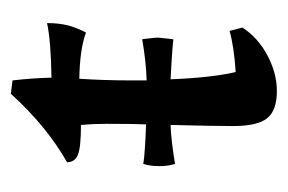

<svg xmlns="http://www.w3.org/2000/svg" viewBox="-106 -402 518 345"><g transform="rotate(-90 152.5 -230.0)"><path d="M269 -76 275 -53Q257 -25 225 -8Q193 9 161 9Q126 9 112 -8.5Q98 -26 98 -70Q98 -106 100 -182Q72 -181 30 -174Q26 -186 26 -202Q26 -219 30 -231Q48 -228 101 -226Q102 -248 102 -297Q102 -321 100 -343Q60 -343 46.5 -348.5Q33 -354 33 -368Q98 -405 156 -469L180 -466Q184 -432 185 -396Q252 -397 283 -404Q283 -383 279 -367Q275 -351 266 -334Q237 -345 183 -346Q180 -301 180 -252V-225Q214 -226 254 -233Q257 -209 257 -205Q257 -204 254 -177Q225 -180 182 -182Q185 -108 195 -65Q241 -68 269 -76Z"/></g></svg>

Font: Mirza
Style: Regular
Weight: 400
Designer: Arabic design by Kourosh Beigpour, Latin design by Eduardo Tunni, engineering by Lasse Fister
Version: Version 1.0010g